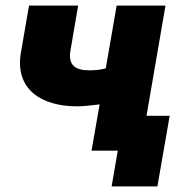

<svg xmlns="http://www.w3.org/2000/svg" viewBox="-20 -540 666 688"><path d="M255 -159C280 -159 306 -162 337 -166L308 0H402L380 128H544L588 -125H505L573 -520H398L359 -295C340 -290 322 -288 301 -288C248 -288 223 -307 233 -362L260 -520H84L55 -352C32 -219 130 -159 255 -159Z"/></svg>

Font: Fixel Display ExtraBold
Style: Italic
Weight: 800
Italic angle: -10°
Designer: AlfaBravo + MacPaw
Foundry: Kyrylo Tkachov, Marchela Mozhyna, Serhii Makarenko, Maria Weinstein, Zakhar Kryvoshyya
Version: Version 1.210;Glyphs 3.2 (3217)